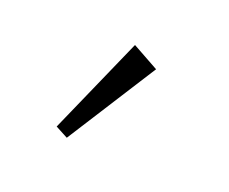

<svg xmlns="http://www.w3.org/2000/svg" viewBox="-49 -770 393 330"><g transform="rotate(20 147.0 -605.0)"><path d="M95.2 -509.8 72.3 -522 150.9 -699.7 199.2 -672.9Z"/></g></svg>

Font: Elstob Light
Style: Regular
Weight: 300
Designer: Peter S. Baker
Version: Version 1.015